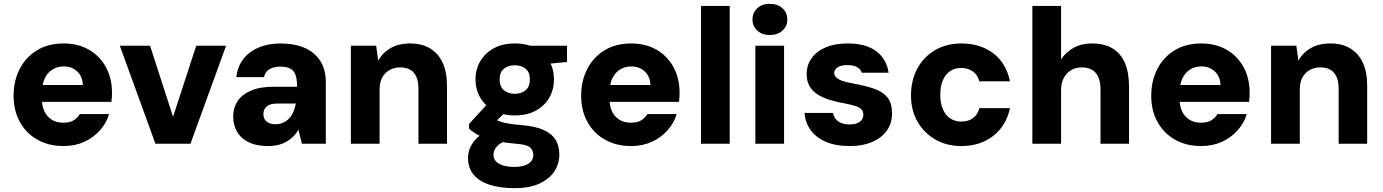

<svg xmlns="http://www.w3.org/2000/svg" viewBox="-20 -751 7227 1003"><path d="M312 12Q235 12 176 -21Q117 -54 84 -113.5Q51 -173 51 -250Q51 -330 83.5 -392Q116 -454 174.5 -489Q233 -524 312 -524Q388 -524 445 -491Q502 -458 533.5 -400Q565 -342 565 -267Q565 -257 564.5 -244.5Q564 -232 562 -219H158V-307H413Q411 -352 383 -378Q355 -404 313 -404Q281 -404 255 -388.5Q229 -373 214 -342Q199 -311 199 -263V-234Q199 -197 212 -169.5Q225 -142 250 -126Q275 -110 310 -110Q345 -110 365 -122.5Q385 -135 397 -155H550Q536 -108 502 -70Q468 -32 420 -10Q372 12 312 12Z M792 0 606 -512H764L884 -141L1005 -512H1161L975 0Z M1381 12Q1319 12 1278 -8.5Q1237 -29 1217.5 -64.5Q1198 -100 1198 -142Q1198 -187 1220.5 -222Q1243 -257 1290.5 -277.5Q1338 -298 1411 -298H1532Q1532 -334 1524.5 -357.5Q1517 -381 1498 -392Q1479 -403 1445 -403Q1410 -403 1387.5 -389.5Q1365 -376 1359 -348H1215Q1220 -401 1249.5 -440.5Q1279 -480 1329.5 -502Q1380 -524 1445 -524Q1518 -524 1571 -501Q1624 -478 1653 -433Q1682 -388 1682 -321V0H1557L1539 -74Q1528 -54 1512.5 -38.5Q1497 -23 1477.5 -11.5Q1458 0 1434 6Q1410 12 1381 12ZM1419 -102Q1441 -102 1459 -110Q1477 -118 1490.5 -132.5Q1504 -147 1512.5 -166.5Q1521 -186 1525 -209V-210H1429Q1404 -210 1388 -203.5Q1372 -197 1364 -184.5Q1356 -172 1356 -156Q1356 -138 1364 -126Q1372 -114 1386.5 -108Q1401 -102 1419 -102Z M1813 0V-512H1945L1956 -434Q1978 -475 2020 -499.5Q2062 -524 2122 -524Q2184 -524 2227 -498Q2270 -472 2292.5 -423Q2315 -374 2315 -304V0H2166V-290Q2166 -341 2142.5 -370Q2119 -399 2070 -399Q2040 -399 2015.5 -385.5Q1991 -372 1977 -346.5Q1963 -321 1963 -284V0Z M2668 232Q2594 232 2539 214.5Q2484 197 2454.5 162Q2425 127 2425 74Q2425 35 2445.5 2Q2466 -31 2504 -56.5Q2542 -82 2595 -100L2647 -24Q2601 -11 2579.5 10Q2558 31 2558 58Q2558 79 2572 93Q2586 107 2610.5 114Q2635 121 2666 121Q2696 121 2718.5 114Q2741 107 2753.5 93Q2766 79 2766 60Q2766 34 2749 19Q2732 4 2677 0Q2628 -4 2588 -11.5Q2548 -19 2517 -29.5Q2486 -40 2464 -53.5Q2442 -67 2430 -80V-103L2540 -223L2646 -191L2510 -57L2556 -134Q2566 -127 2577 -122Q2588 -117 2604.5 -112.5Q2621 -108 2646 -104Q2671 -100 2710 -97Q2776 -91 2818.5 -72.5Q2861 -54 2881.5 -22Q2902 10 2902 57Q2902 103 2877 142.5Q2852 182 2800 207Q2748 232 2668 232ZM2669 -148Q2606 -148 2559.5 -173.5Q2513 -199 2488.5 -241.5Q2464 -284 2464 -336Q2464 -389 2489 -431.5Q2514 -474 2560 -499Q2606 -524 2669 -524Q2734 -524 2780 -499Q2826 -474 2850 -431.5Q2874 -389 2874 -336Q2874 -284 2850 -241.5Q2826 -199 2780 -173.5Q2734 -148 2669 -148ZM2669 -261Q2705 -261 2726.5 -280Q2748 -299 2748 -336Q2748 -373 2726.5 -391.5Q2705 -410 2669 -410Q2634 -410 2612 -391.5Q2590 -373 2590 -336Q2590 -299 2612 -280Q2634 -261 2669 -261ZM2755 -410 2734 -512H2942V-427Z M3277 12Q3200 12 3141 -21Q3082 -54 3049 -113.5Q3016 -173 3016 -250Q3016 -330 3048.5 -392Q3081 -454 3139.5 -489Q3198 -524 3277 -524Q3353 -524 3410 -491Q3467 -458 3498.5 -400Q3530 -342 3530 -267Q3530 -257 3529.5 -244.5Q3529 -232 3527 -219H3123V-307H3378Q3376 -352 3348 -378Q3320 -404 3278 -404Q3246 -404 3220 -388.5Q3194 -373 3179 -342Q3164 -311 3164 -263V-234Q3164 -197 3177 -169.5Q3190 -142 3215 -126Q3240 -110 3275 -110Q3310 -110 3330 -122.5Q3350 -135 3362 -155H3515Q3501 -108 3467 -70Q3433 -32 3385 -10Q3337 12 3277 12Z M3642 0V-720H3792V0Z M3926 0V-512H4076V0ZM4001 -568Q3961 -568 3936 -591Q3911 -614 3911 -649Q3911 -685 3936 -708Q3961 -731 4001 -731Q4042 -731 4067.5 -708Q4093 -685 4093 -649Q4093 -614 4067.5 -591Q4042 -568 4001 -568Z M4420 12Q4345 12 4293.5 -10.5Q4242 -33 4214 -72.5Q4186 -112 4183 -161H4332Q4335 -144 4345 -130.5Q4355 -117 4373.5 -109Q4392 -101 4417 -101Q4441 -101 4457.5 -107.5Q4474 -114 4482 -125.5Q4490 -137 4490 -151Q4490 -170 4478.5 -181Q4467 -192 4445 -198.5Q4423 -205 4392 -211Q4351 -218 4315 -229Q4279 -240 4252 -257Q4225 -274 4209.5 -300Q4194 -326 4194 -364Q4194 -410 4219 -446Q4244 -482 4292 -503Q4340 -524 4408 -524Q4504 -524 4558 -483Q4612 -442 4622 -371H4482Q4476 -390 4457 -400.5Q4438 -411 4407 -411Q4374 -411 4356 -399.5Q4338 -388 4338 -369Q4338 -357 4348.5 -346.5Q4359 -336 4380.5 -328.5Q4402 -321 4436 -315Q4503 -303 4548 -287Q4593 -271 4616.5 -241.5Q4640 -212 4640 -159Q4640 -107 4613 -69Q4586 -31 4536.5 -9.5Q4487 12 4420 12Z M5002 12Q4925 12 4865.5 -22.5Q4806 -57 4772.5 -116.5Q4739 -176 4739 -252Q4739 -332 4772.5 -393.5Q4806 -455 4865.5 -489.5Q4925 -524 5002 -524Q5102 -524 5169.5 -472Q5237 -420 5256 -326H5096Q5088 -359 5062.5 -377.5Q5037 -396 5001 -396Q4967 -396 4942.5 -379Q4918 -362 4905 -330.5Q4892 -299 4892 -256Q4892 -224 4899.5 -198Q4907 -172 4921 -154Q4935 -136 4955.5 -126Q4976 -116 5001 -116Q5026 -116 5045 -124Q5064 -132 5077.5 -148Q5091 -164 5096 -186H5256Q5237 -95 5169 -41.5Q5101 12 5002 12Z M5373 0V-720H5523V-441Q5548 -479 5589 -501.5Q5630 -524 5684 -524Q5749 -524 5792 -498Q5835 -472 5856.5 -422Q5878 -372 5878 -299V0H5729V-286Q5729 -339 5705 -369Q5681 -399 5630 -399Q5600 -399 5575.5 -384.5Q5551 -370 5537 -343.5Q5523 -317 5523 -280V0Z M6255 12Q6178 12 6119 -21Q6060 -54 6027 -113.5Q5994 -173 5994 -250Q5994 -330 6026.5 -392Q6059 -454 6117.5 -489Q6176 -524 6255 -524Q6331 -524 6388 -491Q6445 -458 6476.5 -400Q6508 -342 6508 -267Q6508 -257 6507.5 -244.5Q6507 -232 6505 -219H6101V-307H6356Q6354 -352 6326 -378Q6298 -404 6256 -404Q6224 -404 6198 -388.5Q6172 -373 6157 -342Q6142 -311 6142 -263V-234Q6142 -197 6155 -169.5Q6168 -142 6193 -126Q6218 -110 6253 -110Q6288 -110 6308 -122.5Q6328 -135 6340 -155H6493Q6479 -108 6445 -70Q6411 -32 6363 -10Q6315 12 6255 12Z M6620 0V-512H6752L6763 -434Q6785 -475 6827 -499.5Q6869 -524 6929 -524Q6991 -524 7034 -498Q7077 -472 7099.5 -423Q7122 -374 7122 -304V0H6973V-290Q6973 -341 6949.5 -370Q6926 -399 6877 -399Q6847 -399 6822.5 -385.5Q6798 -372 6784 -346.5Q6770 -321 6770 -284V0Z"/></svg>

Font: DM Sans 12pt Black
Style: Regular
Weight: 900
Version: Version 4.004;gftools[0.9.30]